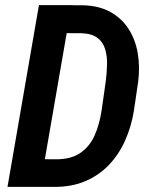

<svg xmlns="http://www.w3.org/2000/svg" viewBox="-20 -731 589 751"><path d="M190.9 0H62.5L82.5 -108.9L196.8 -107.9Q257.3 -107.4 293.9 -132.6Q330.6 -157.7 349.9 -200.9Q369.1 -244.1 377.4 -298.8L393.6 -412.6Q397.9 -445.8 398.7 -478.3Q399.4 -510.7 391.4 -538.3Q383.3 -565.9 361.3 -582.8Q339.4 -599.6 298.3 -601.1L164.6 -601.6L183.6 -710.9L303.7 -710.4Q367.2 -709 411.9 -684.1Q456.5 -659.2 483.2 -617.4Q509.8 -575.7 518.8 -522.7Q527.8 -469.7 520.5 -411.6L503.9 -298.8Q493.7 -235.4 469.2 -180.9Q444.8 -126.5 405.8 -85.7Q366.7 -44.9 313.2 -22.2Q259.8 0.5 190.9 0ZM259.8 -710.9 136.7 0H9.3L132.3 -710.9Z"/></svg>

Font: Roboto Condensed SemiBold
Style: Italic
Weight: 600
Italic angle: -12°
Designer: Christian Robertson
Foundry: Google
Version: Version 3.008; 2023